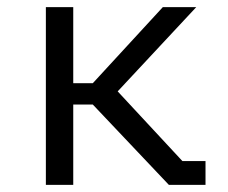

<svg xmlns="http://www.w3.org/2000/svg" viewBox="-20 -520 640 540"><path d="M241 -226H186V0H109V-500H186V-286H241L438 -500H532L311 -263L493 -67H558V0H455Z"/></svg>

Font: PT Mono
Style: Regular
Weight: 400
Monospace: yes
Designer: A.Korolkova, I.Chaeva
Foundry: ParaType Ltd
Version: Version 1.001W OFL